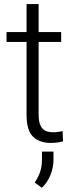

<svg xmlns="http://www.w3.org/2000/svg" viewBox="-20 -684 362 932"><path d="M276.9 -528.3V-480.5H167.5V-128.9Q167.5 -92.3 177 -73.5Q186.5 -54.7 202.4 -48.3Q218.3 -42 236.3 -42Q249.5 -42 261.7 -43.7Q273.9 -45.4 283.7 -47.4L286.1 2Q260.7 9.8 223.6 9.8Q173.3 9.8 141.1 -19.8Q108.9 -49.3 108.9 -128.9V-480.5H11.7V-528.3H108.9V-664.1H167.5V-528.3ZM239.7 51.8V90.3Q239.7 128.9 225.1 165.5Q210.4 202.1 183.1 227.5L148.4 202.1Q166 176.3 174.8 150.1Q183.6 124 183.6 91.3V51.8Z"/></svg>

Font: Vazirmatn RD ExtraLight
Style: Regular
Weight: 200
Designer: Saber Rastikerdar
Foundry: Saber Rastikerdar
Version: Version 32.102